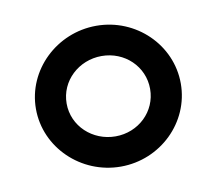

<svg xmlns="http://www.w3.org/2000/svg" viewBox="-47 -833 474 419"><g transform="rotate(-10 189.5 -623.0)"><path d="M29 -623C29 -537 102 -467 190 -467C278 -467 350 -537 350 -623C350 -709 278 -779 190 -779C102 -779 29 -709 29 -623ZM97 -623C97 -673 139 -712 190 -712C241 -712 282 -673 282 -623C282 -573 241 -534 190 -534C139 -534 97 -573 97 -623Z"/></g></svg>

Font: Charger Pro
Style: Bd
Weight: 700
Designer: Jasper
Foundry: Cannot Into Space Fonts
Version: Version 1.09